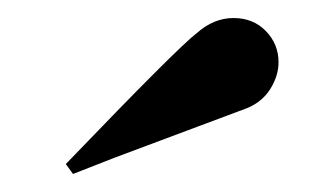

<svg xmlns="http://www.w3.org/2000/svg" viewBox="-20 -821 367 213"><path d="M198 -784Q217 -801 239 -801Q261 -801 275 -786.5Q289 -772 289 -752Q289 -737 280 -722.5Q271 -708 254 -701Q249 -699 200.5 -681Q152 -663 107 -646L61 -628L53 -639Q178 -769 198 -784Z"/></svg>

Font: Myanmar Chatu
Style: Regular
Weight: 400
Designer: Danh Hong
Foundry: Google Inc.
Version: Version 2.00 November 20, 2015